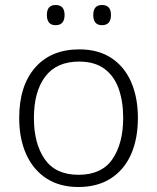

<svg xmlns="http://www.w3.org/2000/svg" viewBox="-20 -833 630 770"><path d="M533 -360Q533 -276 505.5 -214Q478 -152 424.5 -117.5Q371 -83 294 -83Q220 -83 167 -117Q114 -151 85.5 -213.5Q57 -276 57 -360Q57 -489 121 -562Q185 -635 298 -635Q374 -635 426.5 -600.5Q479 -566 506 -504Q533 -442 533 -360ZM116 -360Q116 -257 159.5 -194.5Q203 -132 295 -132Q388 -132 431 -195Q474 -258 474 -360Q474 -426 456 -477Q438 -528 399 -557Q360 -586 297 -586Q207 -586 161.5 -526Q116 -466 116 -360ZM168 -773Q168 -813 203 -813Q239 -813 239 -773Q239 -732 203 -732Q168 -732 168 -773ZM354 -773Q354 -813 389 -813Q425 -813 425 -773Q425 -732 389 -732Q354 -732 354 -773Z"/></svg>

Font: Noto Sans Kannada UI Light
Style: Regular
Weight: 300
Designer: Jelle Bosma - Monotype Design Team
Foundry: Monotype Imaging Inc.
Version: Version 2.005; ttfautohint (v1.8.4.7-5d5b)